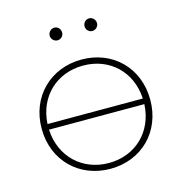

<svg xmlns="http://www.w3.org/2000/svg" viewBox="-104 -794 849 893"><g transform="rotate(-15 320.0 -348.0)"><path d="M236 -638C253 -638 266 -652 266 -668C266 -685 253 -699 236 -699C220 -699 206 -685 206 -668C206 -652 220 -638 236 -638ZM404 -638C420 -638 434 -652 434 -668C434 -685 420 -699 404 -699C387 -699 374 -685 374 -668C374 -652 387 -638 404 -638ZM320 -523C170 -523 58 -414 58 -260C58 -106 170 3 320 3C470 3 581 -106 581 -260C581 -414 470 -523 320 -523ZM320 -494C447 -494 542 -405 549 -274H90C97 -405 192 -494 320 -494ZM320 -25C192 -25 96 -116 90 -247H549C543 -115 447 -25 320 -25Z"/></g></svg>

Font: Talent ExtraLight
Style: Regular
Weight: 200
Designer: Mike Powis
Version: Version 1.001;hotconv 1.0.109;makeotfexe 2.5.65596